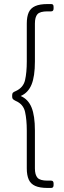

<svg xmlns="http://www.w3.org/2000/svg" viewBox="-20 -788 314 946"><path d="M214 138Q176 138 153.5 128Q131 118 121.5 96.5Q112 75 112 42V-145Q112 -198 103.5 -236.5Q95 -275 57 -291Q47 -296 43.5 -300Q40 -304 40 -311V-319Q40 -327 43.5 -331Q47 -335 57 -339Q95 -356 103.5 -393.5Q112 -431 112 -485V-672Q112 -706 121.5 -727Q131 -748 153.5 -758Q176 -768 214 -768H232Q238 -768 241 -765Q244 -762 244 -754V-746Q244 -732 232 -732H214Q177 -732 164.5 -718Q152 -704 152 -672V-485Q152 -412 135.5 -371.5Q119 -331 82 -315Q119 -299 135.5 -258.5Q152 -218 152 -145V42Q152 73 164.5 87.5Q177 102 214 102H232Q244 102 244 116V124Q244 131 241 134.5Q238 138 232 138Z"/></svg>

Font: Asap Thin
Style: Regular
Weight: 250
Designer: Pablo Cosgaya
Foundry: Omnibus-Type
Version: Version 3.001